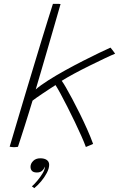

<svg xmlns="http://www.w3.org/2000/svg" viewBox="-20 -744 618 994"><path d="M424.5 17Q416.5 -5.5 401.2 -39.8Q386 -74 367.2 -113.2Q348.5 -152.5 329.2 -190.2Q310 -228 293.8 -258Q277.5 -288 267.5 -303.5Q258 -297.5 240.2 -286Q222.5 -274.5 203.2 -261.5Q184 -248.5 168.8 -238Q153.5 -227.5 148.5 -223Q142 -201.5 131 -165.8Q120 -130 108 -92.2Q96 -54.5 86.2 -24.5Q76.5 5.5 73 16Q69.5 16.5 64.2 17.2Q59 18 52.5 18Q47.5 18 41.5 17.2Q35.5 16.5 30 15.5Q34.5 1 46.2 -39Q58 -79 75 -136Q92 -193 112 -260Q132 -327 153 -396Q174 -465 193.2 -528.8Q212.5 -592.5 228.5 -643.2Q244.5 -694 254 -724Q257 -724 262.8 -724Q268.5 -724 275 -724Q281 -724 286.2 -723.8Q291.5 -723.5 293.5 -723Q279 -672.5 261.2 -610.8Q243.5 -549 225.2 -486.5Q207 -424 191.2 -370Q175.5 -316 165 -281Q189.5 -302.5 229.8 -328Q270 -353.5 317 -379.5Q364 -405.5 410.2 -429Q456.5 -452.5 494 -470.5Q531.5 -488.5 552 -497.5Q555.5 -493.5 560.5 -487Q565.5 -480.5 570 -474.5Q574.5 -468.5 576 -466Q559.5 -459.5 523.5 -442.5Q487.5 -425.5 444.5 -404.2Q401.5 -383 362.2 -361.8Q323 -340.5 299.5 -325.5Q306 -317.5 320.8 -292.2Q335.5 -267 354.5 -231.2Q373.5 -195.5 393.8 -154.5Q414 -113.5 432 -73Q450 -32.5 462 1Q460.5 2 455.8 4Q451 6 445 8.5Q439 11 433.5 13.2Q428 15.5 424.5 17ZM157.5 230Q155.5 228 151.5 225.2Q147.5 222.5 145 221Q157 210.5 172.8 192Q188.5 173.5 200.2 154Q212 134.5 212 122Q212 119.5 211.5 118.5Q209 129.5 199 139.2Q189 149 171 149Q153.5 149 145.8 141Q138 133 138 119.5Q138 103 151.8 89.2Q165.5 75.5 188.5 75.5Q210 75.5 222.2 84.2Q234.5 93 234.5 109Q234.5 128 222.5 151Q210.5 174 192.8 195Q175 216 157.5 230Z"/></svg>

Font: Grandstander Thin Thin
Style: Italic
Weight: 250
Italic angle: -15°
Version: Version 1.200